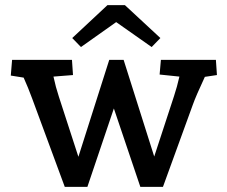

<svg xmlns="http://www.w3.org/2000/svg" viewBox="-20 -727 885 747"><path d="M72 -425 22 -433 27 -494H260L264 -435L188 -429Q197 -387 209 -351L285 -117L405 -494H461L580 -118L657 -353Q669 -389 678 -429L601 -437L606 -494H820L824 -435L777 -428Q742 -353 730 -319L614 0H526L423 -305L320 0H232L105 -344Q90 -385 72 -425ZM432 -641 295 -544 261 -579 398 -707H466L604 -579L570 -544Z"/></svg>

Font: Andada Pro SemiBold
Style: Regular
Weight: 600
Designer: Carolina Giovagnoli
Foundry: Huerta Tipografica
Version: Version 3.005